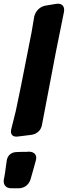

<svg xmlns="http://www.w3.org/2000/svg" viewBox="-36 -742 365 1033"><path d="M210 -712C179 -707 155 -683 148 -652L134 -569L77 -280L49 -145L25 -49C24 -44 23 -39 23 -34C23 -18 32 -7 52 -7C56 -7 60 -7 64 -8L129 -16C161 -19 185 -40 190 -71L265 -464L308 -677C309 -682 309 -686 309 -690C309 -709 297 -722 276 -722C273 -722 269 -722 265 -721ZM64 271C95 271 119 252 128 224L132 210C140 179 148 157 155 128L157 121C158 116 159 112 159 108C159 91 149 74 118 74C113 75 107 75 101 75H85L55 76C24 76 4 95 0 123L-1 132C-4 149 -6 168 -9 189L-15 223C-16 226 -16 229 -16 234C-16 253 -4 271 25 271Z"/></svg>

Font: Bangerz
Style: Bold
Weight: 700
Designer: vernon adams
Foundry: Vernon Adams
Version: Version 2.10;December 28, 2023;FontCreator 13.0.0.2683 64-bi